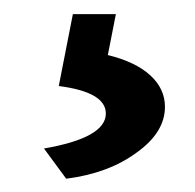

<svg xmlns="http://www.w3.org/2000/svg" viewBox="-20 -40 284 279"><path d="M133.8 125Q133.8 93.8 65.4 85Q72.3 49.8 85.9 -19.5Q101.6 -19.5 148.4 -19.5Q145.5 -4.9 136.7 40Q176.8 49.8 198.2 69.3Q219.7 88.9 219.7 115.2Q219.7 152.3 178.7 181.6Q137.7 211.9 76.2 219.7Q65.4 205.1 43.9 175.8Q133.8 160.2 133.8 125Z"/></svg>

Font: Acme Polish
Style: Regular
Weight: 400
Designer: Juan Pablo del Peral
Version: Version 1.002